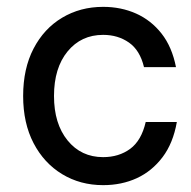

<svg xmlns="http://www.w3.org/2000/svg" viewBox="-20 -530 558 560"><path d="M280.8 10Q214.2 10 161.2 -22.1Q108.3 -54.2 77.9 -112.5Q47.5 -170.8 47.5 -250Q47.5 -330 77.9 -388.3Q108.3 -446.7 161.2 -478.3Q214.2 -510 280.8 -510Q333.3 -510 377.1 -490.4Q420.8 -470.8 451.2 -432.1Q481.7 -393.3 493.3 -334.2H400Q388.3 -383.3 356.2 -405.8Q324.2 -428.3 280.8 -428.3Q216.7 -428.3 177.1 -380Q137.5 -331.7 137.5 -250Q137.5 -169.2 177.1 -120.4Q216.7 -71.7 280.8 -71.7Q326.7 -71.7 359.6 -95.8Q392.5 -120 405 -174.2H495.8Q485 -112.5 454.2 -71.7Q423.3 -30.8 379.2 -10.4Q335 10 280.8 10Z"/></svg>

Font: Funnel Sans Light
Style: Regular
Weight: 400
Version: Version 1.000